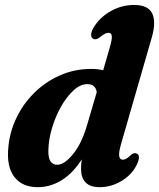

<svg xmlns="http://www.w3.org/2000/svg" viewBox="-20 -745 643 776"><path d="M594 -595.5 470 -165.5Q459 -127.5 461.8 -113.5Q464.5 -99.5 476.5 -99.5Q490 -99.5 509.5 -119Q522.5 -129.5 532 -124.5Q550.5 -117.5 533.5 -80.5Q513.5 -39 471.5 -13.8Q429.5 11.5 383 11.5Q344 11.5 325.8 -7.8Q307.5 -27 307.5 -62.5Q307.5 -80.5 310.5 -101Q274.5 -44.5 229 -16.5Q183.5 11.5 132.5 11.5Q69.5 11.5 37.5 -30.5Q5.5 -72.5 14 -152.5Q19.5 -212.5 46.5 -268.8Q73.5 -325 118.2 -369.5Q163 -414 222 -440.2Q281 -466.5 349.5 -466.5Q375.5 -466.5 397 -461L423.5 -552.5Q433.5 -586.5 431.8 -599.5Q430 -612.5 418 -612.5Q405 -612.5 383 -594Q368 -583 358 -587.5Q349.5 -590.5 348.5 -602.5Q347.5 -614.5 357 -631.5Q381.5 -673.5 426.2 -699.2Q471 -725 522 -725Q578.5 -725 595 -691Q611.5 -657 594 -595.5ZM175.5 -139Q174.5 -106 184.5 -92.5Q194.5 -79 211 -79Q240 -79 275 -121.8Q310 -164.5 331.5 -238L371 -372.5Q366 -405 333 -405Q305 -405 277.5 -380Q250 -355 227.2 -315Q204.5 -275 190.5 -228.5Q176.5 -182 175.5 -139Z"/></svg>

Font: Fraunces 72pt S050
Style: Bold Italic
Weight: 700
Italic angle: -16°
Version: Version 1.000; ttfautohint (v1.8.3)